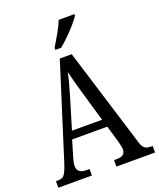

<svg xmlns="http://www.w3.org/2000/svg" viewBox="-166 -1033 942 1134"><g transform="rotate(-20 304.5 -465.5)"><path d="M1 0V-41H16Q40 -41 53 -56Q66 -71 82 -119L270 -714H345L538 -89Q546 -61 560 -51Q574 -41 600 -41H609V0H366V-41H386Q437 -41 437 -83Q437 -92 433.5 -106.5Q430 -121 427 -135L396 -240H175L146 -142Q142 -130 138.5 -114.5Q135 -99 135 -88Q135 -41 190 -41H212V0ZM192 -289H381L327 -475Q314 -520 304 -556.5Q294 -593 287 -623Q281 -593 272 -559Q263 -525 251 -485ZM263 -784Q284 -819 306.5 -858Q329 -897 342 -931H441V-921Q430 -904 406 -876Q382 -848 353 -819.5Q324 -791 299 -771H263Z"/></g></svg>

Font: Noto Serif Armenian Condensed
Style: Regular
Weight: 400
Width: 3
Designer: Monotype Design Team
Foundry: Monotype Imaging Inc.
Version: Version 2.008; ttfautohint (v1.8.4.7-5d5b)